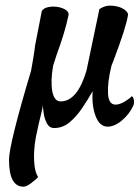

<svg xmlns="http://www.w3.org/2000/svg" viewBox="-20 -456 507 697"><path d="M65.4 221.7Q12.7 221.7 12.7 124Q12.7 96.7 32.7 15.6Q52.7 -65.4 92.8 -199.2Q94.7 -209 98.1 -229Q101.6 -249 104.5 -268.1Q107.4 -287.1 107.4 -291L131.8 -416Q138.7 -426.8 155.3 -430.2Q171.9 -433.6 189.9 -430.7Q208 -427.7 219.7 -419.4Q231.4 -411.1 228.5 -399.4Q214.8 -335.9 186.5 -259.8L172.9 -217.8Q163.1 -161.1 169.9 -124Q176.8 -87.9 200.2 -87.9Q260.7 -87.9 293.9 -199.2L340.8 -422.9Q362.3 -437.5 385.7 -435.5Q414.1 -433.6 430.7 -421.9Q447.3 -410.2 444.3 -399.4Q440.4 -376 427.7 -336.4Q415 -296.9 393.6 -240.2L384.8 -217.8Q370.1 -159.2 372.1 -117.2Q374 -76.2 399.4 -76.2Q414.1 -76.2 432.1 -86.9Q450.2 -97.7 458 -106.4Q462.9 -106.4 465.8 -93.8Q467.8 -85.9 464.8 -74.2Q450.2 -42 422.9 -19Q395.5 3.9 370.1 3.9Q340.8 2.9 326.7 -35.6Q312.5 -74.2 316.4 -125Q299.8 -95.7 278.8 -64.5Q257.8 -33.2 232.9 -12.2Q208 8.8 176.8 8.8Q159.2 8.8 150.4 -7.8Q141.6 -24.4 138.7 -44.4Q135.7 -64.5 135.7 -74.2Q135.7 -69.3 130.9 -49.3Q126 -29.3 120.1 -4.4Q114.3 20.5 110.4 41Q105.5 65.4 104 93.3Q102.5 121.1 105.5 146Q108.4 170.9 118.2 186.5Q112.3 194.3 94.2 208Q76.2 221.7 65.4 221.7Z"/></svg>

Font: Crimson Text
Style: Bold Italic
Weight: 700
Italic angle: -11°
Designer: Sebastian Kosch
Foundry: Sebastian Kosch
Version: Version 1.100; ttfautohint (v1.8.4)